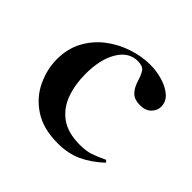

<svg xmlns="http://www.w3.org/2000/svg" viewBox="-110 -514 645 645"><g transform="rotate(45 212.5 -191.5)"><path d="M234 12Q165 12 120 -17.5Q75 -47 53.5 -93Q32 -139 32 -186Q32 -236 53 -275Q74 -314 108.5 -340.5Q143 -367 185 -381Q227 -395 268 -395Q297 -395 326 -386.5Q355 -378 374 -361.5Q393 -345 393 -320Q393 -303 379 -288.5Q365 -274 338 -274Q313 -274 299 -287Q285 -300 277 -325Q270 -349 261.5 -361.5Q253 -374 229 -374Q186 -374 160.5 -331Q135 -288 135 -219Q135 -169 150 -127.5Q165 -86 199 -61.5Q233 -37 290 -37Q320 -37 340.5 -44Q361 -51 386 -63Q388 -65 391.5 -61Q395 -57 393 -55Q358 -23 321 -5.5Q284 12 234 12Z"/></g></svg>

Font: Cormorant
Style: Bold
Weight: 700
Designer: Christian Thalmann (Catharsis Fonts)
Foundry: Catharsis Fonts
Version: Version 4.000